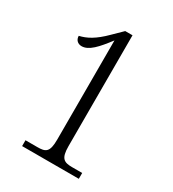

<svg xmlns="http://www.w3.org/2000/svg" viewBox="-175 -815 822 912"><g transform="rotate(30 236.0 -359.0)"><path d="M90 0H401V-32H346C301 -32 281 -42 281 -110V-718H241L191 -669C138 -616 100 -597 61 -588C61 -566 76 -552 97 -552C136 -552 172 -592 219 -654V-110C219 -40 200 -32 155 -32H90Z"/></g></svg>

Font: Noto Serif Thai Condensed Light
Style: Regular
Weight: 300
Width: 3
Designer: Monotype Design Team
Foundry: Monotype Imaging Inc.
Version: Version 2.002